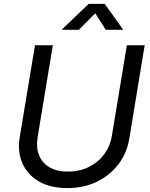

<svg xmlns="http://www.w3.org/2000/svg" viewBox="-20 -962 779 994"><path d="M328.6 11.7Q241.2 11.7 181.6 -22.7Q122.1 -57.1 95.9 -116.7Q69.8 -176.3 82 -251L161.1 -727.5H253.4L174.8 -252Q166 -198.7 182.1 -158.4Q198.2 -118.2 236.3 -95.9Q274.4 -73.7 332 -73.7Q392.1 -73.7 440.2 -97.7Q488.3 -121.6 519.3 -163.3Q550.3 -205.1 559.1 -258.3L636.7 -727.5H729L649.4 -244.6Q637.2 -169.4 593 -111.6Q548.8 -53.7 481 -21Q413.1 11.7 328.6 11.7ZM388.2 -807.6H302.2L302.7 -811.5L439 -941.9H522L615.7 -811.5L614.7 -807.6H527.8L473.1 -893.1Z"/></svg>

Font: Inter 16pt
Style: Italic
Weight: 400
Italic angle: -9.3988°
Version: Version 4.001;git-66647c0bb